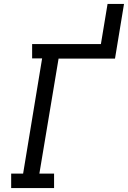

<svg xmlns="http://www.w3.org/2000/svg" viewBox="-20 -960 653 980"><path d="M37 0V-74H98L195 -662H144V-735H495L529 -940H613L567 -661H279L181 -74H256V0Z"/></svg>

Font: Iosevka Etoile Oblique
Style: Regular
Weight: 400
Italic angle: -9°
Designer: Belleve Invis
Foundry: Belleve Invis
Version: Version 15.5.2; ttfautohint (v1.8.4)